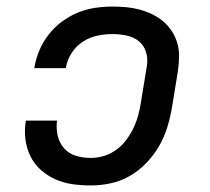

<svg xmlns="http://www.w3.org/2000/svg" viewBox="-20 -558 640 586"><path d="M257 8Q228 8 200.5 4Q173 0 148.5 -11Q124 -22 104 -40Q84 -58 72.5 -82Q61 -106 57.5 -134Q54 -162 59 -190H154Q151 -167 156 -144.5Q161 -122 175.5 -105.5Q190 -89 211.5 -82.5Q233 -76 257 -76Q277 -76 297 -82Q317 -88 334.5 -100.5Q352 -113 365 -130.5Q378 -148 387 -166.5Q396 -185 401.5 -205Q407 -225 410 -245L428 -355Q432 -377 426 -398Q420 -419 404 -432Q388 -445 366.5 -449.5Q345 -454 323 -454Q300 -454 276.5 -449Q253 -444 232.5 -430.5Q212 -417 198.5 -396Q185 -375 181 -351Q181 -351 181 -350.5Q181 -350 181 -350H85Q85 -351 85 -351.5Q85 -352 85 -353Q90 -380 100.5 -405Q111 -430 128.5 -452.5Q146 -475 169 -492Q192 -509 217.5 -519.5Q243 -530 270 -534Q297 -538 323 -538Q345 -538 366 -536Q387 -534 407 -528.5Q427 -523 445.5 -514Q464 -505 479 -492Q494 -479 505 -462Q516 -445 521.5 -425Q527 -405 526.5 -383.5Q526 -362 523 -341L505 -231Q500 -201 491 -171Q482 -141 466 -113Q450 -85 427 -61Q404 -37 376 -21Q348 -5 317.5 1.5Q287 8 257 8Z"/></svg>

Font: Iosevka Curly MdExObl
Style: Regular
Weight: 500
Width: 7
Italic angle: -9°
Monospace: yes
Designer: Belleve Invis
Foundry: Belleve Invis
Version: Version 11.1.0; ttfautohint (v1.8.3)